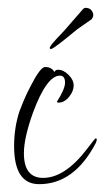

<svg xmlns="http://www.w3.org/2000/svg" viewBox="-20 -459 267 490"><path d="M80 11Q16 11 16 -86Q16 -134 30 -176Q35 -189 41.5 -204.5Q48 -220 58 -239Q83 -288 95 -288Q112 -288 119 -275Q121 -281 128 -281Q142 -281 155 -268Q168 -255 168 -241Q168 -226 156 -211.5Q144 -197 129 -197Q127 -197 125 -199Q146 -232 146 -248Q146 -266 133 -266Q99 -266 64 -171Q41 -107 41 -68Q41 -5 90 -5Q146 -5 203 -80Q222 -105 224 -106Q227 -106 227 -102Q227 -101 225 -95Q170 11 80 11ZM111 -334Q107 -333 107 -338Q112 -347 122.5 -358Q133 -369 145 -382L192 -436Q195 -439 198 -439Q214 -439 218 -423V-421Q218 -418 217 -415.5Q216 -413 214 -410Q206 -404 191 -394Q176 -384 167 -376Q120 -337 111 -334Z"/></svg>

Font: Shalimar
Style: Regular
Weight: 400
Designer: Robert E. Leuschke
Foundry: Robert E. Leuschke
Version: Version 1.010; ttfautohint (v1.8.3)